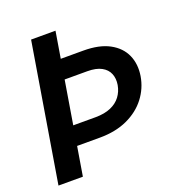

<svg xmlns="http://www.w3.org/2000/svg" viewBox="-131 -840 898 953"><g transform="rotate(-20 318.0 -364.0)"><path d="M136.7 -727.5H265.6L145.5 0H16.6ZM173.8 -587.4H361.8Q445.8 -587.4 498.8 -558.6Q551.8 -529.8 573.5 -481Q595.2 -432.1 585.4 -371.1Q575.2 -309.6 537.4 -260.3Q499.5 -210.9 437 -182.1Q374.5 -153.3 290.5 -153.3H102.1L119.1 -255.9H307.1Q354 -256.3 386.7 -270.5Q419.4 -284.7 438.5 -310.1Q457.5 -335.4 463.4 -368.7Q468.8 -401.9 458 -428Q447.3 -454.1 419.4 -469.2Q391.6 -484.4 345.2 -484.4H156.7Z"/></g></svg>

Font: Inter 28pt SemiBold
Style: Italic
Weight: 600
Italic angle: -9.3988°
Designer: Rasmus Andersson
Foundry: rsms
Version: Version 4.001;git-66647c0bb